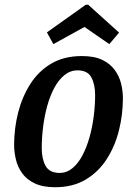

<svg xmlns="http://www.w3.org/2000/svg" viewBox="-20 -765 550 805"><path d="M210.7 20Q159.2 20 125.5 3.8Q91.8 -12.3 72.9 -38.8Q54 -65.2 46.6 -96.6Q39.2 -128 39.2 -157.7Q39.2 -226 55.8 -292.1Q72.5 -358.2 106.7 -412.2Q140.8 -466.2 194.6 -498.1Q248.3 -530 323.3 -530Q375.8 -530 409 -513.8Q442.2 -497.7 461.3 -471.3Q480.5 -445 487.9 -413.8Q495.3 -382.5 495.3 -353Q495.3 -284.7 478.7 -218.2Q462 -151.7 427.4 -97.8Q392.8 -44 339.2 -12Q285.5 20 210.7 20ZM229.7 -40Q260 -40 284.2 -60.2Q308.3 -80.3 326.2 -114.5Q344 -148.7 355.8 -191.2Q367.5 -233.7 373.2 -278.9Q378.8 -324.2 378.8 -366.3Q378.8 -411.5 362.9 -440.8Q347 -470 305 -470Q274.5 -470 249.9 -449.9Q225.3 -429.8 207.4 -396.2Q189.5 -362.5 177.8 -320Q166.2 -277.5 160.6 -231.8Q155 -186.2 155 -143.7Q155 -98.7 171.3 -69.3Q187.7 -40 229.7 -40ZM203.7 -580 176.7 -629.2 339.7 -745.2H349.7L479.3 -628.3L438.3 -580L334.2 -652Z"/></svg>

Font: Sansita Swashed Light
Style: Regular
Weight: 300
Designer: Pablo Cosgaya
Foundry: Omnibus-Type
Version: Version 1.003